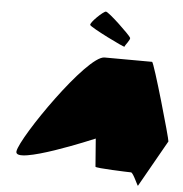

<svg xmlns="http://www.w3.org/2000/svg" viewBox="-61 -1015 1011 1060"><g transform="rotate(5 444.5 -484.5)"><path d="M58 -145C46 -65 488 -253 488 -253L500 -98C500 -90 685 -84 698 -84C711 -84 742 -6 743 -14L889 -272C891 -282 771 -702 761 -702C761 -702 594 -703 497 -703C400 -703 70 -225 58 -145ZM403 -875C408 -862 602 -766 602 -772C602 -780 634 -814 628 -824C623 -837 499 -956 483 -956C469 -956 398 -888 403 -875Z"/></g></svg>

Font: Ampere
Style: ExtIta
Weight: 400
Version: Version 1